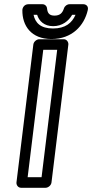

<svg xmlns="http://www.w3.org/2000/svg" viewBox="-20 -865 437 910"><path d="M111 -25 185 -629H251L177 -25ZM58 0C57 11 65 25 80 25H196C207 25 222 15 224 0L304 -654C305 -665 297 -679 282 -679H166C155 -679 140 -669 138 -654ZM231 -730C172 -730 147 -757 139 -795H156C165 -765 190 -741 232 -741C275 -741 306 -766 322 -795H338C321 -756 290 -730 231 -730ZM224 -680C321 -680 379 -743 396 -817C401 -838 385 -845 375 -845H310C298 -845 287 -837 283 -825C276 -804 265 -791 238 -791C213 -791 205 -804 203 -825C202 -836 193 -845 181 -845H115C94 -845 86 -827 86 -817C85 -743 128 -680 224 -680Z"/></svg>

Font: Falling Sky
Style: OuObl
Weight: 400
Designer: Paul D. Hunt
Foundry: Adobe Systems Incorporated
Version: Version 1.02